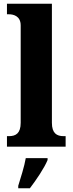

<svg xmlns="http://www.w3.org/2000/svg" viewBox="-20 -780 386 1021"><path d="M17 0H329V-56H318C282 -56 256 -71 256 -127V-760H17V-704H28C48 -704 90 -697 90 -645V-127C90 -71 64 -56 28 -56H17ZM77 208V221H139C172 178 216 113 233 71V61H117C110 104 89 169 77 208Z"/></svg>

Font: Noto Serif Georgian SemiCondensed ExtraBold
Style: Regular
Weight: 800
Width: 4
Designer: Monotype Design Team, Akaki Razmadze
Foundry: Google LLC
Version: Version 2.003